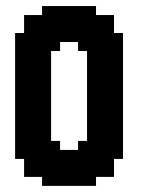

<svg xmlns="http://www.w3.org/2000/svg" viewBox="-20 -608 481 628"><path d="M352.9 -117.6H382.4V-88.2H352.9ZM323.5 -117.6H352.9V-88.2H323.5ZM294.1 -117.6H323.5V-88.2H294.1ZM294.1 -88.2H323.5V-58.8H294.1ZM323.5 -88.2H352.9V-58.8H323.5ZM294.1 -58.8H323.5V-29.4H294.1ZM264.7 -58.8H294.1V-29.4H264.7ZM323.5 -58.8H352.9V-29.4H323.5ZM264.7 -29.4H294.1V0H264.7ZM235.3 -29.4H264.7V0H235.3ZM205.9 -29.4H235.3V0H205.9ZM176.5 -29.4H205.9V0H176.5ZM147.1 -29.4H176.5V0H147.1ZM117.6 -29.4H147.1V0H117.6ZM117.6 -58.8H147.1V-29.4H117.6ZM88.2 -58.8H117.6V-29.4H88.2ZM58.8 -58.8H88.2V-29.4H58.8ZM58.8 -88.2H88.2V-58.8H58.8ZM88.2 -88.2H117.6V-58.8H88.2ZM117.6 -88.2H147.1V-58.8H117.6ZM147.1 -88.2H176.5V-58.8H147.1ZM176.5 -88.2H205.9V-58.8H176.5ZM205.9 -88.2H235.3V-58.8H205.9ZM235.3 -88.2H264.7V-58.8H235.3ZM264.7 -88.2H294.1V-58.8H264.7ZM235.3 -58.8H264.7V-29.4H235.3ZM205.9 -58.8H235.3V-29.4H205.9ZM176.5 -58.8H205.9V-29.4H176.5ZM147.1 -58.8H176.5V-29.4H147.1ZM88.2 -117.6H117.6V-88.2H88.2ZM58.8 -117.6H88.2V-88.2H58.8ZM29.4 -117.6H58.8V-88.2H29.4ZM88.2 -147.1H117.6V-117.6H88.2ZM117.6 -147.1H147.1V-117.6H117.6ZM147.1 -117.6H176.5V-88.2H147.1ZM117.6 -117.6H147.1V-88.2H117.6ZM58.8 -147.1H88.2V-117.6H58.8ZM58.8 -176.5H88.2V-147.1H58.8ZM29.4 -176.5H58.8V-147.1H29.4ZM29.4 -205.9H58.8V-176.5H29.4ZM29.4 -147.1H58.8V-117.6H29.4ZM29.4 -235.3H58.8V-205.9H29.4ZM58.8 -235.3H88.2V-205.9H58.8ZM88.2 -235.3H117.6V-205.9H88.2ZM117.6 -235.3H147.1V-205.9H117.6ZM117.6 -205.9H147.1V-176.5H117.6ZM117.6 -176.5H147.1V-147.1H117.6ZM88.2 -205.9H117.6V-176.5H88.2ZM58.8 -205.9H88.2V-176.5H58.8ZM88.2 -176.5H117.6V-147.1H88.2ZM235.3 -117.6H264.7V-88.2H235.3ZM264.7 -117.6H294.1V-88.2H264.7ZM264.7 -147.1H294.1V-117.6H264.7ZM294.1 -147.1H323.5V-117.6H294.1ZM323.5 -147.1H352.9V-117.6H323.5ZM323.5 -176.5H352.9V-147.1H323.5ZM352.9 -176.5H382.4V-147.1H352.9ZM352.9 -205.9H382.4V-176.5H352.9ZM352.9 -147.1H382.4V-117.6H352.9ZM352.9 -235.3H382.4V-205.9H352.9ZM352.9 -264.7H382.4V-235.3H352.9ZM352.9 -294.1H382.4V-264.7H352.9ZM352.9 -323.5H382.4V-294.1H352.9ZM352.9 -352.9H382.4V-323.5H352.9ZM323.5 -352.9H352.9V-323.5H323.5ZM323.5 -382.4H352.9V-352.9H323.5ZM294.1 -352.9H323.5V-323.5H294.1ZM264.7 -352.9H294.1V-323.5H264.7ZM264.7 -323.5H294.1V-294.1H264.7ZM264.7 -294.1H294.1V-264.7H264.7ZM264.7 -264.7H294.1V-235.3H264.7ZM264.7 -235.3H294.1V-205.9H264.7ZM264.7 -205.9H294.1V-176.5H264.7ZM264.7 -176.5H294.1V-147.1H264.7ZM294.1 -176.5H323.5V-147.1H294.1ZM294.1 -205.9H323.5V-176.5H294.1ZM323.5 -205.9H352.9V-176.5H323.5ZM323.5 -235.3H352.9V-205.9H323.5ZM323.5 -264.7H352.9V-235.3H323.5ZM323.5 -294.1H352.9V-264.7H323.5ZM294.1 -323.5H323.5V-294.1H294.1ZM294.1 -294.1H323.5V-264.7H294.1ZM294.1 -264.7H323.5V-235.3H294.1ZM294.1 -235.3H323.5V-205.9H294.1ZM323.5 -323.5H352.9V-294.1H323.5ZM352.9 -382.4H382.4V-352.9H352.9ZM352.9 -411.8H382.4V-382.4H352.9ZM352.9 -441.2H382.4V-411.8H352.9ZM352.9 -470.6H382.4V-441.2H352.9ZM352.9 -500H382.4V-470.6H352.9ZM323.5 -500H352.9V-470.6H323.5ZM323.5 -529.4H352.9V-500H323.5ZM323.5 -558.8H352.9V-529.4H323.5ZM294.1 -558.8H323.5V-529.4H294.1ZM264.7 -558.8H294.1V-529.4H264.7ZM294.1 -382.4H323.5V-352.9H294.1ZM294.1 -411.8H323.5V-382.4H294.1ZM294.1 -441.2H323.5V-411.8H294.1ZM323.5 -441.2H352.9V-411.8H323.5ZM323.5 -470.6H352.9V-441.2H323.5ZM323.5 -411.8H352.9V-382.4H323.5ZM264.7 -382.4H294.1V-352.9H264.7ZM264.7 -411.8H294.1V-382.4H264.7ZM294.1 -470.6H323.5V-441.2H294.1ZM264.7 -470.6H294.1V-441.2H264.7ZM264.7 -441.2H294.1V-411.8H264.7ZM235.3 -470.6H264.7V-441.2H235.3ZM235.3 -500H264.7V-470.6H235.3ZM264.7 -529.4H294.1V-500H264.7ZM294.1 -529.4H323.5V-500H294.1ZM294.1 -500H323.5V-470.6H294.1ZM264.7 -500H294.1V-470.6H264.7ZM235.3 -529.4H264.7V-500H235.3ZM235.3 -558.8H264.7V-529.4H235.3ZM235.3 -588.2H264.7V-558.8H235.3ZM264.7 -588.2H294.1V-558.8H264.7ZM205.9 -588.2H235.3V-558.8H205.9ZM176.5 -588.2H205.9V-558.8H176.5ZM147.1 -588.2H176.5V-558.8H147.1ZM147.1 -558.8H176.5V-529.4H147.1ZM117.6 -558.8H147.1V-529.4H117.6ZM117.6 -588.2H147.1V-558.8H117.6ZM88.2 -558.8H117.6V-529.4H88.2ZM58.8 -558.8H88.2V-529.4H58.8ZM58.8 -529.4H88.2V-500H58.8ZM58.8 -500H88.2V-470.6H58.8ZM29.4 -500H58.8V-470.6H29.4ZM29.4 -470.6H58.8V-441.2H29.4ZM58.8 -470.6H88.2V-441.2H58.8ZM88.2 -470.6H117.6V-441.2H88.2ZM117.6 -470.6H147.1V-441.2H117.6ZM147.1 -470.6H176.5V-441.2H147.1ZM147.1 -500H176.5V-470.6H147.1ZM176.5 -500H205.9V-470.6H176.5ZM205.9 -500H235.3V-470.6H205.9ZM205.9 -529.4H235.3V-500H205.9ZM176.5 -529.4H205.9V-500H176.5ZM205.9 -558.8H235.3V-529.4H205.9ZM176.5 -558.8H205.9V-529.4H176.5ZM147.1 -529.4H176.5V-500H147.1ZM117.6 -529.4H147.1V-500H117.6ZM117.6 -500H147.1V-470.6H117.6ZM88.2 -500H117.6V-470.6H88.2ZM88.2 -529.4H117.6V-500H88.2ZM88.2 -441.2H117.6V-411.8H88.2ZM88.2 -411.8H117.6V-382.4H88.2ZM88.2 -382.4H117.6V-352.9H88.2ZM88.2 -352.9H117.6V-323.5H88.2ZM117.6 -352.9H147.1V-323.5H117.6ZM117.6 -323.5H147.1V-294.1H117.6ZM117.6 -382.4H147.1V-352.9H117.6ZM117.6 -411.8H147.1V-382.4H117.6ZM117.6 -441.2H147.1V-411.8H117.6ZM117.6 -294.1H147.1V-264.7H117.6ZM117.6 -264.7H147.1V-235.3H117.6ZM88.2 -264.7H117.6V-235.3H88.2ZM58.8 -264.7H88.2V-235.3H58.8ZM29.4 -294.1H58.8V-264.7H29.4ZM29.4 -264.7H58.8V-235.3H29.4ZM29.4 -323.5H58.8V-294.1H29.4ZM29.4 -352.9H58.8V-323.5H29.4ZM29.4 -382.4H58.8V-352.9H29.4ZM29.4 -411.8H58.8V-382.4H29.4ZM29.4 -441.2H58.8V-411.8H29.4ZM58.8 -411.8H88.2V-382.4H58.8ZM58.8 -382.4H88.2V-352.9H58.8ZM58.8 -352.9H88.2V-323.5H58.8ZM58.8 -323.5H88.2V-294.1H58.8ZM58.8 -294.1H88.2V-264.7H58.8ZM88.2 -294.1H117.6V-264.7H88.2ZM88.2 -323.5H117.6V-294.1H88.2ZM58.8 -441.2H88.2V-411.8H58.8ZM176.5 -117.6H205.9V-88.2H176.5ZM205.9 -117.6H235.3V-88.2H205.9ZM235.3 -147.1H264.7V-117.6H235.3ZM147.1 -147.1H176.5V-117.6H147.1Z"/></svg>

Font: Jersey 20
Style: Regular
Weight: 400
Designer: Sarah Cadigan-Fried
Version: Version 1.000; ttfautohint (v1.8.4.7-5d5b)